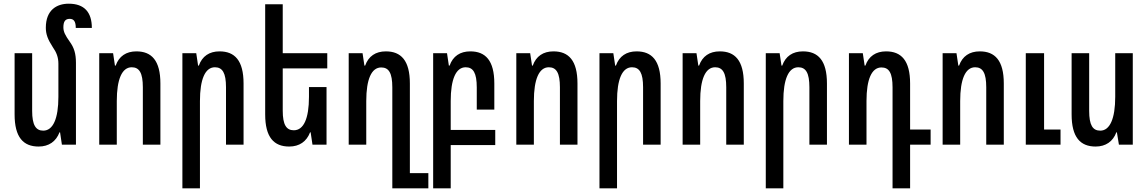

<svg xmlns="http://www.w3.org/2000/svg" viewBox="-20 -783 6210 1039"><path d="M391 -443C391 -493 381 -525 357 -558C333 -592 323 -611 323 -635C323 -665 332 -681 357 -681C380 -681 390 -666 390 -632H477C477 -716 437 -763 352 -763C287 -763 228 -729 228 -633C228 -596 240 -568 265 -529C286 -499 296 -473 296 -438V-259C296 -141 267 -76 214 -76C174 -76 154 -106 154 -183V-495H59V-164C59 -40 106 10 189 10C244 10 283 -17 302 -67H305L315 0H391Z M517 0H612V-236C612 -354 640 -419 693 -419C734 -419 753 -388 753 -311V0H848V-331C848 -456 800 -505 718 -505C663 -505 624 -479 606 -428H602L592 -495H517Z M967 236H1062V-236C1062 -354 1090 -419 1143 -419C1184 -419 1203 -388 1203 -311V0H1298V-331C1298 -456 1250 -505 1168 -505C1113 -505 1074 -479 1056 -428H1052L1042 -495H967Z M1747 -312H1652V-259C1652 -141 1623 -78 1570 -78C1530 -78 1510 -107 1510 -184V-413H1751V-495H1510V-760H1415V-164C1415 -40 1462 10 1545 10C1600 10 1639 -17 1658 -67H1661L1671 0H1747Z M2103 236H2298V154H2198V-331C2198 -456 2150 -505 2068 -505C2013 -505 1974 -479 1956 -428H1952L1942 -495H1867V0H1962V-236C1962 -354 1990 -418 2043 -418C2084 -418 2103 -388 2103 -310Z M2324 236H2419V2H2660V-80H2419V-236C2419 -354 2447 -419 2500 -419C2541 -419 2560 -388 2560 -310V-190H2655V-331C2655 -456 2607 -505 2525 -505C2470 -505 2431 -479 2413 -428H2409L2399 -495H2324Z M2774 0H2869V-236C2869 -354 2897 -419 2950 -419C2991 -419 3010 -388 3010 -311V0H3105V-331C3105 -456 3057 -505 2975 -505C2920 -505 2881 -479 2863 -428H2859L2849 -495H2774Z M3224 236H3319V-236C3319 -354 3347 -419 3400 -419C3441 -419 3460 -388 3460 -311V0H3555V-331C3555 -456 3507 -505 3425 -505C3370 -505 3331 -479 3313 -428H3309L3299 -495H3224Z M3674 0H3769V-236C3769 -354 3797 -419 3850 -419C3891 -419 3910 -388 3910 -311V0H4005V-331C4005 -456 3957 -505 3875 -505C3820 -505 3781 -479 3763 -428H3759L3749 -495H3674Z M4124 236H4219V-236C4219 -354 4247 -419 4300 -419C4341 -419 4360 -388 4360 -311V0H4455V-331C4455 -456 4407 -505 4325 -505C4270 -505 4231 -479 4213 -428H4209L4199 -495H4124Z M4810 236H4905V0H5016V-82H4905V-331C4905 -456 4857 -505 4775 -505C4720 -505 4681 -479 4663 -428H4659L4649 -495H4574V0H4669V-236C4669 -354 4697 -418 4750 -418C4791 -418 4810 -388 4810 -310Z M5081 0H5176V-236C5176 -354 5204 -419 5257 -419C5298 -419 5317 -388 5317 -311V0H5412V-331C5412 -456 5364 -505 5282 -505C5227 -505 5188 -479 5170 -428H5166L5156 -495H5081ZM5531 0H5719V-82H5630V-495H5531Z M6110 -495H6015V-259C6015 -141 5986 -76 5934 -76C5893 -76 5874 -106 5874 -183V-495H5779V-164C5779 -40 5826 10 5909 10C5963 10 6003 -17 6021 -67H6024L6035 0H6110Z"/></svg>

Font: Noto Sans Armenian ExtraCondensed Medium
Style: Regular
Weight: 500
Width: 2
Designer: Monotype Design Team
Foundry: Monotype Imaging Inc.
Version: Version 2.008